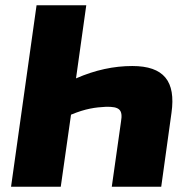

<svg xmlns="http://www.w3.org/2000/svg" viewBox="-20 -710 714 730"><path d="M483 -459C413 -459 342 -444 269 -412L308 -690H119L22 0H211L250 -274C305 -297 343 -302 383 -304C434 -305 448 -293 440 -247L405 0H593L632 -281C649 -401 603 -459 483 -459Z"/></svg>

Font: Exo 2 Extra Bold
Style: Italic
Weight: 800
Italic angle: -8°
Designer: Natanael Gama
Version: Version 1.001;PS 001.001;hotconv 1.0.88;makeotf.lib2.5.64775